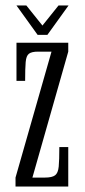

<svg xmlns="http://www.w3.org/2000/svg" viewBox="-20 -679 308 699"><path d="M36.5 0V-32.5L167.5 -491H118Q95.5 -491 85.5 -483.5Q75.5 -476 73.5 -453.2Q71.5 -430.5 71.5 -384.5H40V-523.5H228.5V-491L98 -32.5H143.5Q169.5 -32.5 180.5 -40.8Q191.5 -49 193.8 -72.8Q196 -96.5 196 -143.5H228.5V0ZM117 -552 40 -659H76L134.5 -586L193 -659H229.5L152.5 -552Z"/></svg>

Font: Imbue Thin 10pt Light
Style: Regular
Weight: 300
Version: Version 1.102